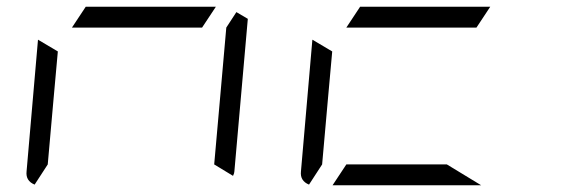

<svg xmlns="http://www.w3.org/2000/svg" viewBox="-20 -551 1672 571"><path d="M581 -469H405H194L235 -531H411H622ZM683 -515 717 -495 677 -41Q677 -36 673 -28L617 -62L635 -265L653 -469ZM83 -2Q56 -13 59 -41L93 -433L152 -398L140 -265L122 -62Z M1397 -469H1221H1010L1051 -531H1227H1438ZM1309 -62 1411 0H1180H969L1010 -62H1186ZM899 -2Q872 -13 875 -41L909 -433L968 -398L956 -265L938 -62Z"/></svg>

Font: DSEG7 Modern Mini
Style: Light Italic
Weight: 300
Italic angle: -5°
Designer: Keshikan(Twitter:@keshinomi_88pro)
Version: Version 0.46